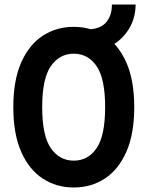

<svg xmlns="http://www.w3.org/2000/svg" viewBox="-20 -820 653 851"><path d="M39 -345Q39 -464 74 -543Q109 -622 169.5 -661.5Q230 -701 307 -701Q384 -701 444.5 -661.5Q505 -622 540 -543Q575 -464 575 -345Q575 -226 540 -147Q505 -68 444.5 -28.5Q384 11 307 11Q230 11 169.5 -28.5Q109 -68 74 -147Q39 -226 39 -345ZM167 -345Q167 -218 205.5 -163Q244 -108 307 -108Q370 -108 408 -163Q446 -218 446 -345Q446 -472 408 -527Q370 -582 307 -582Q244 -582 205.5 -527Q167 -472 167 -345ZM368 -592V-690Q422 -690 449 -719.5Q476 -749 476 -800H581Q581 -742 553 -694.5Q525 -647 477 -619.5Q429 -592 368 -592Z"/></svg>

Font: Radio Canada Condensed SemiBold
Style: Regular
Weight: 600
Width: 3
Designer: Charles Daoud, Etienne Aubert Bonn, Alexandre Saumier Demers, Jacques Le Bailly
Foundry: Radio-Canada
Version: Version 2.104; ttfautohint (v1.8.4.7-5d5b);gftools[0.9.28.de